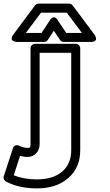

<svg xmlns="http://www.w3.org/2000/svg" viewBox="-248 -814 606 1062"><path d="M-227.1 161.1 -176.8 6.8Q-173.8 -2.9 -164.6 -8.5Q-155.3 -14.2 -142.1 -7.8Q-116.2 3.9 -98.1 3.9Q-86.4 4.9 -82.8 1.2Q-79.1 -2.4 -79.1 -17.1V-546.9Q-79.1 -557.6 -71.3 -564.7Q-63.5 -571.8 -54.2 -571.8H170.9Q181.6 -571.8 188.7 -564Q195.8 -556.2 195.8 -546.9V17.1Q195.8 114.3 128.9 171.6Q62 229 -45.9 228Q-141.1 228 -213.9 190.9Q-222.2 186.5 -226.1 178Q-230 169.4 -227.1 161.1ZM-174.8 -622.1 -54.2 -784.2Q-45.9 -793.9 -34.2 -793.9H133.8Q146 -793.9 153.8 -784.2L274.9 -622.1Q275.9 -620.6 277.6 -617.9Q279.3 -615.2 281.7 -608.2Q284.2 -601.1 283.2 -595.9Q282.2 -590.8 275.4 -586.4Q268.6 -582 254.9 -582H105Q91.3 -582 84 -592.8L49.8 -644L16.1 -592.8Q8.3 -582 -4.9 -582H-154.8Q-156.7 -582 -159.9 -582.3Q-163.1 -582.5 -169.9 -585Q-176.8 -587.4 -180.4 -591.1Q-184.1 -594.7 -183.6 -603Q-183.1 -611.3 -174.8 -622.1ZM-171.9 155.8Q-114.7 178.2 -45.9 178.2Q44.9 178.7 95.5 135.5Q146 92.3 146 17.1V-522H-28.8V-17.1Q-28.8 14.2 -48.1 34.4Q-67.4 54.7 -99.1 54.2Q-114.3 54.2 -137.2 47.9ZM-105 -631.8H-18.1L28.8 -703.1Q35.2 -712.9 42 -716.3Q48.8 -719.7 53.7 -718Q58.6 -716.3 62.5 -713.1Q66.4 -710 68.4 -706.5L70.8 -703.1L118.2 -631.8H205.1L121.1 -744.1H-21Z"/></svg>

Font: Trueno Black Outline
Style: Regular
Weight: 900
Width: 6
Designer: Julieta Ulanovsky
Foundry: Julieta Ulanovsky
Version: Version 3.001b | FøM Fix